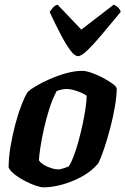

<svg xmlns="http://www.w3.org/2000/svg" viewBox="-20 -804 538 824"><path d="M167 0Q155 0 134 -7Q113 -14 89.5 -26Q66 -38 46 -53Q26 -68 17 -84Q17 -128 25.5 -177.5Q34 -227 46.5 -273.5Q59 -320 73 -355.5Q87 -391 98 -408Q108 -419 134 -434.5Q160 -450 194.5 -465Q229 -480 265 -490Q301 -500 333 -500Q348 -500 371.5 -492Q395 -484 419 -471.5Q443 -459 460.5 -446.5Q478 -434 481 -425Q481 -394 473.5 -349Q466 -304 453.5 -256Q441 -208 427 -166.5Q413 -125 401 -102Q373 -69 332 -46.5Q291 -24 247.5 -12Q204 0 167 0ZM231 -77Q237 -77 250.5 -81Q264 -85 275 -90Q285 -104 296 -133Q307 -162 317 -198.5Q327 -235 335 -272.5Q343 -310 347.5 -342Q352 -374 352 -393Q335 -405 309.5 -413.5Q284 -422 266 -422Q245 -422 223 -413Q205 -379 191.5 -336.5Q178 -294 168.5 -251Q159 -208 153.5 -172.5Q148 -137 147 -116Q157 -100 184 -88.5Q211 -77 231 -77ZM315 -563Q300 -563 281 -589Q262 -615 239.5 -658Q217 -701 193 -753Q200 -762 207 -771Q214 -780 227 -784L329 -677L468 -784Q480 -779 488 -770.5Q496 -762 498 -753Q456 -702 419.5 -658.5Q383 -615 356 -589Q329 -563 315 -563Z"/></svg>

Font: Texturina ExtraBold
Style: Italic
Weight: 800
Italic angle: -11°
Designer: Guillermo Torres Carreño
Foundry: Omnibus-Type
Version: Version 1.002; ttfautohint (v1.8.3)